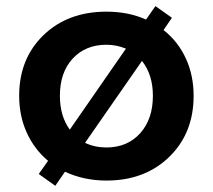

<svg xmlns="http://www.w3.org/2000/svg" viewBox="-20 -578 694 626"><path d="M327.1 10.7Q253.4 10.7 191.9 -18.1L160.2 27.8L106.4 -10.7L136.7 -53.7Q91.8 -91.3 67.1 -145.8Q42.5 -200.2 42.5 -265.6Q42.5 -386.7 121.8 -463.4Q201.2 -540 327.1 -540Q398.9 -540 456.1 -514.2L486.8 -558.1L540.5 -520L513.2 -480Q560.1 -443.4 585.7 -387.9Q611.3 -332.5 611.3 -265.6Q611.3 -144 532 -66.7Q452.6 10.7 327.1 10.7ZM175.3 -265.6Q175.3 -199.7 207.5 -155.3L390.6 -419.4Q359.9 -432.1 327.1 -432.1Q258.8 -432.1 217 -387Q175.3 -341.8 175.3 -265.6ZM327.1 -97.2Q395 -97.2 436.8 -143.3Q478.5 -189.5 478.5 -265.6Q478.5 -334.5 442.9 -379.4L257.3 -112.3Q289.1 -97.2 327.1 -97.2Z"/></svg>

Font: Epilogue SemiBold
Style: Regular
Weight: 600
Designer: Tyler Finck
Foundry: Etcetera Type Co
Version: Version 2.112